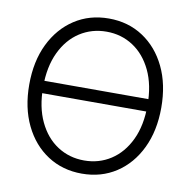

<svg xmlns="http://www.w3.org/2000/svg" viewBox="-82 -820 906 912"><g transform="rotate(10 370.5 -364.0)"><path d="M628.9 -393.1V-333.5H104.5V-393.1ZM371.1 10.3Q277.8 10.3 205.8 -36.6Q133.8 -83.5 93 -167.7Q52.2 -252 52.2 -363.3Q52.2 -475.6 93 -559.6Q133.8 -643.6 205.8 -690.7Q277.8 -737.8 371.1 -737.8Q464.4 -737.8 536.1 -690.7Q607.9 -643.6 648.4 -559.6Q689 -475.6 689 -363.3Q689 -252 648.4 -167.7Q607.9 -83.5 536.1 -36.6Q464.4 10.3 371.1 10.3ZM371.1 -53.2Q442.4 -53.2 499.3 -90.1Q556.2 -127 589.4 -196.5Q622.6 -266.1 622.6 -363.3Q622.6 -460.9 589.4 -530.5Q556.2 -600.1 499.3 -637.2Q442.4 -674.3 371.1 -674.3Q299.8 -674.3 242.7 -637.5Q185.5 -600.6 152.3 -530.8Q119.1 -460.9 119.1 -363.3Q119.1 -266.6 152.1 -197Q185.1 -127.4 242.2 -90.3Q299.3 -53.2 371.1 -53.2Z"/></g></svg>

Font: Inter 24pt Light
Style: Regular
Weight: 300
Designer: Rasmus Andersson
Foundry: rsms
Version: Version 4.001;git-66647c0bb